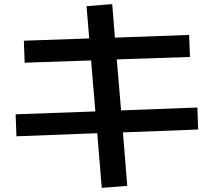

<svg xmlns="http://www.w3.org/2000/svg" viewBox="-20 -827 1040 934"><path d="M453 -179 60 -164 56 -271 444 -285 423 -533 100 -522 96 -629 414 -640 401 -797 526 -807 539 -644 900 -657 904 -550 548 -538 569 -290 940 -304 944 -197 578 -183 599 77 475 87Z"/></svg>

Font: Enso SemiBold
Style: Regular
Weight: 600
Designer: Coji Morishita
Foundry: UNDERFOREST DESIGN
Version: Version 1.000